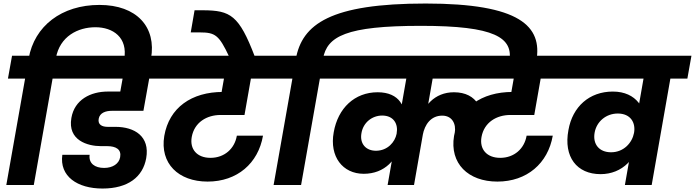

<svg xmlns="http://www.w3.org/2000/svg" viewBox="-20 -1059 3978 1099"><path d="M173.4 0 281 -609.2H378.7L401.6 -740H48.9L25.5 -609.2H123.7L16.1 0ZM296.3 -705 299.8 -726.1C322.1 -851.5 426.5 -903.1 526.3 -903.1C626.6 -903.1 712.8 -844.6 690.9 -719.9L688.5 -705.4H841.2L844.2 -723C876.7 -904.1 763 -1030.8 549.2 -1030.8C332.8 -1030.8 176.5 -910 144 -724.1L140.5 -705Z M566.8 20.2C712.6 20.2 797.8 -46.2 816.8 -153.1C839.3 -278.6 750 -332.9 640.8 -332.9C624.3 -332.9 608.3 -332.9 596.8 -332.9C564.2 -332.9 539 -345.1 544.9 -379C551.1 -414.2 586.4 -424.6 619 -424.6H800.9L812.6 -535H597.7C498.4 -535 406.6 -488.6 388.6 -384.1C365.9 -254.8 482.8 -222.5 557.6 -222.5C569.6 -222.5 582 -222.5 592.9 -222.5C644.2 -222.5 675.9 -203.7 667.7 -159.2C661.3 -122 625.6 -97.8 575.9 -97.8C523.4 -97.8 486.7 -123.2 493 -172.8H336.7C319.8 -49.9 422.5 20.2 566.8 20.2ZM945.9 -609.2 968.3 -740H368.9L346.5 -609.2ZM800.9 -424.6 854.3 -722.3H702.1L663 -504.2Z M1168.4 -19.6C1337.7 -19.6 1457.9 -124.1 1485.4 -282.3H1335.7C1323 -207.6 1264.5 -155.5 1184.7 -155.5C1107.4 -155.5 1064.9 -205.1 1077.6 -275.3C1092.8 -359.1 1164.1 -400.9 1242.6 -400.9H1379.5L1420.2 -632.1H1266L1235.4 -458.4L1338.3 -532.7H1255.8C1076.5 -532.7 948.2 -443 920.3 -280.8C894.3 -123.6 1001 -19.6 1168.4 -19.6ZM1589.2 -609.2 1612.5 -740H932.9L909.5 -609.2Z M1438.4 -735.5C1348 -972.3 1298.9 -999.2 1143.5 -1000.2H1093.7L1071.8 -873.5H1124.2C1212.8 -873.5 1234 -856.9 1291.3 -735.5Z M1703.4 0 1811 -609.2H1908.7L1931.6 -740H1578.9L1555.5 -609.2H1653.7L1546.1 0ZM1824.2 -694.7 1828.8 -722.6C1851.7 -851 1960 -911.1 2389.2 -911.1C2812.7 -911.1 2920.1 -844.6 2895.1 -705.7L2893.7 -695.2L3047.9 -694.7L3049.9 -709.7C3086.1 -909.2 2955.7 -1038.8 2416.7 -1038.8C1872.5 -1038.8 1708.6 -921.7 1673 -720.1L1668.5 -694.3Z M2349.8 0 2456.5 -609.2H2804.2L2827.5 -740H1896.9L1873.9 -609.2H2305.7L2198.7 0ZM2062 -64.2C2182.3 -64.2 2257.5 -146.8 2273.7 -251.9L2250 -292.4C2240.7 -246.2 2199.3 -197.1 2133.4 -196.1C2075 -195.5 2037.7 -235.8 2049 -297.3C2059.2 -357.9 2110.1 -397.6 2167.6 -397.6C2234 -397.6 2260.3 -348.4 2250.4 -295.2L2291.1 -345.4C2311.4 -445.8 2266.9 -530.9 2141.6 -530.9C2009.8 -530.9 1914.2 -439.8 1890.2 -301.9C1864.7 -162.5 1941.6 -64.2 2062 -64.2ZM2737 -297.8C2760.4 -427.9 2712.2 -530.9 2578.1 -530.9C2467.9 -530.9 2397.5 -450.9 2382 -353.5L2399.6 -285.6C2411 -346.9 2446.8 -397.1 2511.3 -397.1C2565.9 -397.1 2593 -352.6 2582.7 -295.8ZM2827 -19.6C2996.3 -19.6 3116.4 -124.1 3144 -282.3H2994.3C2981.5 -207.6 2923 -155.5 2843.3 -155.5C2766 -155.5 2723.4 -205.1 2736.2 -275.3C2751.4 -359.1 2822.7 -400.9 2901.2 -400.9H3038.1L3078.8 -632.1H2924.5L2894 -458.4L2996.9 -532.7H2914.4C2735 -532.7 2606.8 -443 2578.9 -280.8C2552.9 -123.6 2659.6 -19.6 2827 -19.6ZM3247.7 -609.2 3271.1 -740H2591.5L2568.1 -609.2Z M3233.7 -314.6C3204.7 -161 3281.9 -62.2 3417.5 -62.2C3541.1 -62.2 3632.1 -152 3645.7 -288.6L3624.9 -298.9L3609.2 -298.4C3598.8 -242.6 3551.1 -187.4 3477.7 -187.4C3410.3 -187.4 3372.2 -232.8 3383.4 -298.8C3394.6 -363.9 3450 -409.2 3516 -409.2C3589.8 -409.2 3619.6 -356.5 3609.2 -298.4H3624.8L3672.3 -329.5C3682.9 -434.4 3624.2 -534.9 3487.9 -534.9C3353.3 -534.9 3257.2 -448.5 3233.7 -314.6ZM3937.8 -740H3236.9L3213.9 -609.2H3663.5L3556.9 0H3710.2L3817.2 -609.2H3914.5Z"/></svg>

Font: Poppins Devanagari Thin
Style: Italic
Weight: 100
Italic angle: -10°
Designer: Ninad Kale (Devanagari), Jonny Pinhorn (Latin)
Foundry: Indian Type Foundry
Version: 4.005